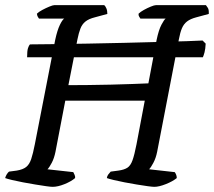

<svg xmlns="http://www.w3.org/2000/svg" viewBox="-30 -724 829 744"><path d="M174 0Q167 0 149 -2.5Q131 -5 107 -9Q83 -13 59 -17.5Q35 -22 16.5 -26.5Q-2 -31 -10 -34Q-8 -42 -3.5 -49Q1 -56 5 -59L35 -63Q59 -67 71.5 -77Q84 -87 91 -108Q98 -129 105 -165L184 -570Q192 -607 202 -627.5Q212 -648 219 -652H121Q119 -655 116.5 -659Q114 -663 113 -671Q120 -678 134 -685.5Q148 -693 161.5 -698.5Q175 -704 180 -704H374Q378 -701 382 -692Q386 -683 386 -670L338 -657Q314 -651 301 -640.5Q288 -630 281.5 -613Q275 -596 270 -571L235 -394Q268 -394 311 -394.5Q354 -395 399 -396Q444 -397 482.5 -398.5Q521 -400 545 -401L577 -570Q585 -608 595.5 -628Q606 -648 612 -652H514Q512 -655 509 -660Q506 -665 507 -671Q514 -678 527.5 -685.5Q541 -693 554.5 -698.5Q568 -704 574 -704H768Q770 -701 775 -694Q780 -687 779 -670L731 -657Q708 -651 695 -641Q682 -631 675 -614.5Q668 -598 663 -571L579 -136Q574 -111 564 -92.5Q554 -74 548 -68L647 -57Q649 -55 652 -48.5Q655 -42 655 -34Q639 -21 612.5 -10.5Q586 0 568 0Q561 0 542.5 -2.5Q524 -5 500 -9Q476 -13 452.5 -17.5Q429 -22 410.5 -26.5Q392 -31 384 -34Q385 -42 390 -48.5Q395 -55 399 -59L429 -63Q451 -66 463.5 -74Q476 -82 483.5 -103Q491 -124 499 -165L531 -334H223L185 -136Q180 -111 170.5 -93Q161 -75 154 -68L254 -57Q256 -53 259 -46.5Q262 -40 261 -34Q246 -21 220 -10.5Q194 0 174 0ZM75 -502Q75 -527 78.5 -537.5Q82 -548 86 -552Q122 -552 180.5 -553Q239 -554 309.5 -555Q380 -556 452 -558Q524 -560 587 -561.5Q650 -563 695 -564.5Q740 -566 755 -567L767 -555Q766 -534 762.5 -521Q759 -508 756 -502Z"/></svg>

Font: Texturina Medium 12pt Medium
Style: Italic
Weight: 500
Italic angle: -11°
Version: Version 1.002